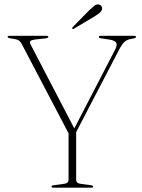

<svg xmlns="http://www.w3.org/2000/svg" viewBox="-20 -865 656 885"><path d="M409.5 -5.5Q409.5 0 401.5 0H225.5Q217.5 0 217.5 -5Q217.5 -10 226.5 -11L277 -18Q296 -20.5 296 -36.5V-250.5L80 -662.5Q71 -681 52.5 -684L27 -688.5Q15 -690.5 15 -695Q15 -700 25 -700H191.5Q203 -700 203 -695Q203 -690 188.5 -688L142.5 -683Q124.5 -680.5 120 -675.8Q115.5 -671 120.5 -661L322.5 -273L510.5 -636Q521.5 -657 515.8 -667.8Q510 -678.5 484.5 -682.5L445.5 -688.5Q435.5 -689.5 435.5 -694.5Q435.5 -700 444 -700H597Q607 -700 607 -694.5Q607 -690 594.5 -687.5L586 -686Q564.5 -682.5 552.8 -671Q541 -659.5 529 -636L331 -256V-36.5Q331 -20.5 350 -18L400 -11Q409.5 -9.5 409.5 -5.5ZM390.5 -817Q405.5 -831 415.5 -838.8Q425.5 -846.5 436 -844Q445 -842 448.5 -835.2Q452 -828.5 450 -821.5Q447.5 -812.5 438.5 -805.2Q429.5 -798 417 -790L321 -733Q316.5 -729.5 313.5 -733Q310.5 -735.5 315.5 -740.5Z"/></svg>

Font: Fraunces 72pt Thin
Style: Regular
Weight: 100
Version: Version 1.000;[b76b70a41]